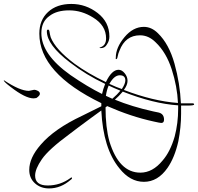

<svg xmlns="http://www.w3.org/2000/svg" viewBox="-36 -706 1078 1047"><g transform="rotate(90 503.5 -182.0)"><path d="M239 -185Q230 -221 189 -221Q118 -221 75 -150Q36 -88 36 -20Q36 48 66 87Q97 132 160 132Q276 132 389 -27Q453 -120 492 -199Q467 -204 437 -216Q388 -112 320 -24Q224 102 150 102Q141 102 141 95.5Q141 89 153 87.5Q165 86 183 81Q249 55 327 -49Q381 -123 427 -220Q360 -252 360 -289Q360 -307 379 -322.5Q398 -338 420.5 -338Q443 -338 470 -318Q531 -477 541 -613Q451 -609 358 -579Q265 -549 210 -491Q172 -453 172 -406Q172 -326 256 -294Q267 -288 296 -282Q302 -280 302 -276Q302 -272 294 -274H293Q239 -274 182.5 -321Q126 -368 126 -427Q126 -469 161 -504Q219 -564 326.5 -594Q434 -624 543 -629V-693Q543 -701 549 -701Q555 -701 555 -670Q555 -639 555 -630H600Q672 -630 750 -615Q839 -595 895 -556Q971 -503 971 -427.5Q971 -352 898 -294Q790 -205 582 -195Q596 -176 622 -140Q680 -61 711 -21Q794 92 847.5 129Q901 166 937 166Q991 166 991 97.5Q991 29 950 -27Q947 -30 947 -32.5Q947 -35 951.5 -35Q956 -35 960 -28Q1007 26 1007 90Q1007 136 979 167Q951 198 906 198Q840 198 768 135Q682 61 611 -90L559 -195H542Q378 143 163 143Q89 143 45 95.5Q1 48 1 -31.5Q1 -111 50.5 -175Q100 -239 179 -239Q202 -239 221 -226Q242 -215 242 -192Q242 -186 239 -185ZM750 -239Q921 -291 921 -408Q921 -475 855 -529Q807 -571 724 -595Q652 -614 573 -614H554Q545 -479 479 -312Q504 -291 523 -269Q561 -361 587 -478Q591 -500 593 -507Q600 -537 632 -537Q650 -537 650 -522Q650 -515 642 -480Q615 -356 558 -227L565 -218Q674 -218 750 -239ZM475 200 469 171Q469 162 475 151Q481 140 491 140Q501 140 514 159Q516 168 516 174Q516 219 454 299Q425 337 418 337Q417 337 417 336Q475 249 475 200ZM418 -326Q390 -326 390 -295.5Q390 -265 437 -239Q456 -280 465 -307Q436 -326 418 -326ZM518 -255Q495 -282 474 -299Q459 -262 446 -235Q472 -224 502 -220Z"/></g></svg>

Font: Ruthie
Style: Regular
Weight: 400
Designer: Robert E. Leuschke
Foundry: Robert E. Leuschke
Version: Version 1.003